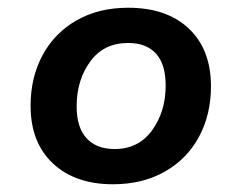

<svg xmlns="http://www.w3.org/2000/svg" viewBox="-20 -585 604 496"><path d="M59 -312Q59 -385 90 -442.5Q121 -500 178 -532.5Q235 -565 311 -565Q411 -565 468 -511Q525 -457 525 -362Q525 -289 494 -231.5Q463 -174 405.5 -141.5Q348 -109 272 -109Q174 -109 116.5 -163Q59 -217 59 -312ZM408 -364Q408 -419 383 -446.5Q358 -474 311 -474Q248 -474 213 -426Q178 -378 178 -310Q178 -256 203.5 -228Q229 -200 276 -200Q338 -200 373 -248.5Q408 -297 408 -364Z"/></svg>

Font: FiraGO Medium
Style: Italic
Weight: 500
Italic angle: -8°
Designer: bBox Type GmbH
Foundry: bBox Type GmbH
Version: Version 1.001